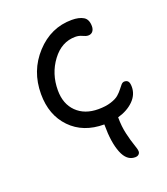

<svg xmlns="http://www.w3.org/2000/svg" viewBox="-115 -570 661 761"><g transform="rotate(-20 215.5 -190.0)"><path d="M325.2 108.9Q290 108.9 272.5 64.9Q254.9 21 254.9 -51.8V-55.2Q166.5 -55.2 113.3 -110.1Q60.1 -165 60.1 -253.9Q60.1 -351.6 123.3 -420.2Q186.5 -488.8 274.9 -488.8Q305.2 -488.8 323.5 -478Q341.8 -467.3 341.8 -438Q341.8 -424.8 335 -416.5Q328.1 -408.2 315.9 -408.2Q306.6 -408.2 293.5 -414.6Q280.3 -420.9 265.1 -420.9Q207 -420.9 167.5 -367.9Q127.9 -314.9 127.9 -245.1Q127.9 -187.5 162.1 -153.8Q196.3 -120.1 253.9 -120.1Q284.7 -120.1 307.1 -127.2Q329.6 -134.3 341.1 -144.3Q352.5 -154.3 359.9 -164.1Q367.2 -173.8 373.5 -180.9Q379.9 -188 387.2 -188Q397.9 -188 403.1 -181.2Q408.2 -174.3 408.2 -158.2Q408.2 -125 382.8 -99.9Q357.4 -74.7 315.9 -63V-62Q315.9 -24.4 323.5 8.1Q331.1 40.5 338.6 61.5Q346.2 82.5 346.2 91.8Q346.2 98.6 340.8 103.8Q335.4 108.9 325.2 108.9Z"/></g></svg>

Font: Shantell Sans Irregular Bouncy
Style: Regular
Weight: 300
Designer: Stephen Nixon, Anya Danilova, Shantell Martin
Foundry: Arrow Type
Version: Version 1.006;[9816181b4]